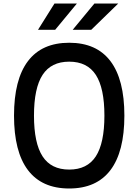

<svg xmlns="http://www.w3.org/2000/svg" viewBox="-20 -1060 790 1096"><path d="M60 -400Q60 -606 139.5 -711Q219 -816 375 -816Q531 -816 610.5 -711Q690 -606 690 -400Q690 -194 610.5 -89Q531 16 375 16Q219 16 139.5 -89Q60 -194 60 -400ZM576 -400Q576 -557 527 -632.5Q478 -708 375 -708Q272 -708 223 -632.5Q174 -557 174 -400Q174 -243 223 -167.5Q272 -92 375 -92Q478 -92 527 -167.5Q576 -243 576 -400ZM291 -1040H419L295 -890H197ZM519 -1040H655L501 -890H395Z"/></svg>

Font: Martian Mono Custom sWd Rg
Style: Regular
Weight: 400
Width: 6
Monospace: yes
Designer: Alex Havermale
Foundry: Evil Martians
Version: Version 1.000